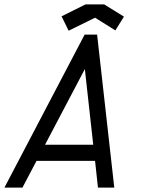

<svg xmlns="http://www.w3.org/2000/svg" viewBox="-25 -853 645 873"><path d="M179.7 -194.8H398.9L360.8 -539.1ZM77.1 0H-4.9L359.9 -695.8H416.5L494.6 0H420.4L407.2 -121.6H141.1ZM448.7 -833 538.6 -777.3 499.5 -714.8 407.2 -772.5 287.1 -713.4 254.9 -778.8 363.8 -833Z"/></svg>

Font: Anka/Coder
Style: Italic
Weight: 400
Italic angle: -12°
Monospace: yes
Version: Version 001.100